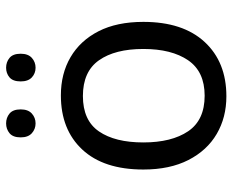

<svg xmlns="http://www.w3.org/2000/svg" viewBox="-88 -682 780 645"><g transform="rotate(-90 302.5 -360.0)"><path d="M551 -269Q551 -136 483.5 -63Q416 10 301 10Q230 10 174.5 -22.5Q119 -55 87 -117.5Q55 -180 55 -269Q55 -402 122 -474Q189 -546 304 -546Q377 -546 432.5 -513.5Q488 -481 519.5 -419.5Q551 -358 551 -269ZM146 -269Q146 -174 183.5 -118.5Q221 -63 303 -63Q384 -63 422 -118.5Q460 -174 460 -269Q460 -364 422 -418Q384 -472 302 -472Q220 -472 183 -418Q146 -364 146 -269ZM163 -681Q163 -707 177 -718.5Q191 -730 210 -730Q229 -730 243 -718.5Q257 -707 257 -681Q257 -656 243 -643.5Q229 -631 210 -631Q191 -631 177 -643.5Q163 -656 163 -681ZM351 -681Q351 -707 364.5 -718.5Q378 -730 397 -730Q416 -730 430 -718.5Q444 -707 444 -681Q444 -656 430 -643.5Q416 -631 397 -631Q378 -631 364.5 -643.5Q351 -656 351 -681Z"/></g></svg>

Font: Noto Sans Tai Le
Style: Regular
Weight: 400
Designer: Monotype Design Team
Foundry: Monotype Imaging Inc.
Version: Version 2.002; ttfautohint (v1.8.4.7-5d5b)